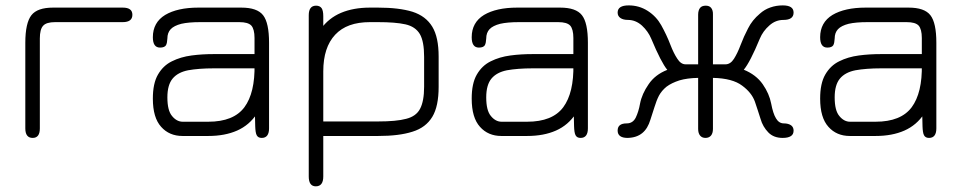

<svg xmlns="http://www.w3.org/2000/svg" viewBox="-20 -490 3474 694"><path d="M423.5 -410C423.5 -410 423.5 -410 423.5 -410C423.5 -410 179 -410 179 -410C158 -410 143.5 -405.5 136 -397C128 -388.5 124 -373 124 -351C124 -351 124 -351 124 -351C124 -351 124 -26 124 -26C124 -3 115.5 8.5 98 8.5C98 8.5 98 8.5 98 8.5C80.5 8.5 71.5 -3 71.5 -26C71.5 -26 71.5 -26 71.5 -26C71.5 -26 71.5 -335.5 71.5 -335.5C71.5 -383 79 -416.5 93.5 -435C108 -453.5 134 -462.5 172 -462.5C172 -462.5 172 -462.5 172 -462.5C172 -462.5 423.5 -462.5 423.5 -462.5C447 -462.5 458.5 -454 458.5 -436.5C458.5 -436.5 458.5 -436.5 458.5 -436.5C458.5 -419 447 -410 423.5 -410Z M926 8.5C926 8.5 926 8.5 926 8.5C917.5 8.5 911.5 5.5 908 -1C904.5 -7.5 903 -18.5 902.5 -34C902 -49.5 901.5 -71 901 -98.5C901 -98.5 901 -98.5 901 -98.5C901 -98.5 909 -79.5 909 -79.5C890.5 -51.5 866.5 -31 837 -18C807.5 -5 773 1.5 732.5 1.5C732.5 1.5 732.5 1.5 732.5 1.5C732.5 1.5 639.5 1.5 639.5 1.5C608 1.5 582 -9.5 562.5 -31.5C542.5 -53.5 532.5 -87.5 532.5 -133.5C532.5 -133.5 532.5 -133.5 532.5 -133.5C532.5 -170 538.5 -199 551 -220.5C563.5 -242 580 -258 601.5 -268.5C622.5 -279 646 -286 672.5 -289.5C698.5 -293 725.5 -294.5 753 -294.5C753 -294.5 753 -294.5 753 -294.5C753 -294.5 923.5 -294.5 923.5 -294.5C923.5 -294.5 900 -271.5 900 -271.5C900 -271.5 900 -352.5 900 -352.5C900 -374 896 -389 888.5 -397.5C880.5 -406 866 -410 845 -410C845 -410 845 -410 845 -410C845 -410 704 -410 704 -410C675.5 -410 653 -408 635.5 -404C618 -399.5 605 -393 597 -384.5C589 -376 585 -364.5 585 -351C585 -351 585 -351 585 -351C584.5 -340.5 583 -332 580 -326.5C576.5 -321 569.5 -318 558.5 -318C558.5 -318 558.5 -318 558.5 -318C541 -318 532.5 -330.5 532.5 -355.5C532.5 -355.5 532.5 -355.5 532.5 -355.5C532.5 -391 547.5 -418 577 -436C606.5 -453.5 646.5 -462.5 697 -462.5C697 -462.5 697 -462.5 697 -462.5C697 -462.5 852 -462.5 852 -462.5C890.5 -462.5 916.5 -453.5 931 -435C945.5 -416.5 952.5 -383 952.5 -335.5C952.5 -335.5 952.5 -335.5 952.5 -335.5C952.5 -335.5 952.5 -26 952.5 -26C952.5 -3 943.5 8.5 926 8.5ZM640.5 -50C640.5 -50 640.5 -50 640.5 -50C640.5 -50 732.5 -50 732.5 -50C794 -50 837.5 -67.5 863.5 -102.5C889 -137 901.5 -188.5 900 -257C900 -257 900 -257 900 -257C900 -257 915.5 -243 915.5 -243C915.5 -243 753 -243 753 -243C716 -243 685 -240.5 660 -236C635 -231 616.5 -221 604 -206C591.5 -191 585 -168.5 585 -138C585 -138 585 -138 585 -138C585 -106.5 590.5 -84 602 -70.5C613 -57 626 -50 640.5 -50Z M1121.5 183.5C1121.5 183.5 1121.5 183.5 1121.5 183.5C1104.5 183.5 1096 171.5 1096 148C1096 148 1096 148 1096 148C1096 148 1096 -435 1096 -435C1096 -458 1105 -469.5 1122.5 -469.5C1122.5 -469.5 1122.5 -469.5 1122.5 -469.5C1131.5 -469.5 1138 -466.5 1142.5 -460.5C1146.5 -454.5 1148.5 -445 1148.5 -431.5C1148.5 -431.5 1148.5 -431.5 1148.5 -431.5C1148.5 -431.5 1148.5 -373 1148.5 -373C1148.5 -373 1139.5 -385 1139.5 -385C1158.5 -411.5 1183 -431 1212.5 -443.5C1242 -456 1277 -462.5 1317 -462.5C1317 -462.5 1317 -462.5 1317 -462.5C1317 -462.5 1346 -462.5 1346 -462.5C1397 -462.5 1438.5 -457.5 1471 -447.5C1503.5 -437 1527 -419 1542.5 -393.5C1558 -368 1565.5 -332 1565.5 -285.5C1565.5 -285.5 1565.5 -285.5 1565.5 -285.5C1565.5 -285.5 1565.5 -176 1565.5 -176C1565.5 -129.5 1558 -93 1542.5 -67.5C1527 -42 1503.5 -24 1471 -14C1438.5 -3.5 1397 1.5 1346.5 1.5C1346.5 1.5 1346.5 1.5 1346.5 1.5C1346.5 1.5 1148.5 1.5 1148.5 1.5C1148.5 1.5 1148.5 148 1148.5 148C1148.5 171.5 1139.5 183.5 1121.5 183.5ZM1148.5 -232C1148.5 -232 1148.5 -51 1148.5 -51C1148.5 -51 1346.5 -51 1346.5 -51C1390 -51 1424 -54 1448 -60.5C1472 -66.5 1489 -78.5 1498.5 -97C1508 -115 1513 -141.5 1513 -176.5C1513 -176.5 1513 -176.5 1513 -176.5C1513 -176.5 1513 -284.5 1513 -284.5C1513 -321.5 1508 -349 1497.5 -367C1487 -384.5 1470 -396.5 1445.5 -402C1421 -407.5 1388 -410 1346 -410C1346 -410 1346 -410 1346 -410C1346 -410 1317 -410 1317 -410C1261.5 -410 1220 -395 1191.5 -364.5C1163 -334 1148.5 -290 1148.5 -232C1148.5 -232 1148.5 -232 1148.5 -232Z M2078.5 8.5C2078.5 8.5 2078.5 8.5 2078.5 8.5C2070 8.5 2064 5.5 2060.5 -1C2057 -7.5 2055.5 -18.5 2055 -34C2054.5 -49.5 2054 -71 2053.5 -98.5C2053.5 -98.5 2053.5 -98.5 2053.5 -98.5C2053.5 -98.5 2061.5 -79.5 2061.5 -79.5C2043 -51.5 2019 -31 1989.5 -18C1960 -5 1925.5 1.5 1885 1.5C1885 1.5 1885 1.5 1885 1.5C1885 1.5 1792 1.5 1792 1.5C1760.5 1.5 1734.5 -9.5 1715 -31.5C1695 -53.5 1685 -87.5 1685 -133.5C1685 -133.5 1685 -133.5 1685 -133.5C1685 -170 1691 -199 1703.5 -220.5C1716 -242 1732.5 -258 1754 -268.5C1775 -279 1798.5 -286 1825 -289.5C1851 -293 1878 -294.5 1905.5 -294.5C1905.5 -294.5 1905.5 -294.5 1905.5 -294.5C1905.5 -294.5 2076 -294.5 2076 -294.5C2076 -294.5 2052.5 -271.5 2052.5 -271.5C2052.5 -271.5 2052.5 -352.5 2052.5 -352.5C2052.5 -374 2048.5 -389 2041 -397.5C2033 -406 2018.5 -410 1997.5 -410C1997.5 -410 1997.5 -410 1997.5 -410C1997.5 -410 1856.5 -410 1856.5 -410C1828 -410 1805.5 -408 1788 -404C1770.5 -399.5 1757.5 -393 1749.5 -384.5C1741.5 -376 1737.5 -364.5 1737.5 -351C1737.5 -351 1737.5 -351 1737.5 -351C1737 -340.5 1735.5 -332 1732.5 -326.5C1729 -321 1722 -318 1711 -318C1711 -318 1711 -318 1711 -318C1693.5 -318 1685 -330.5 1685 -355.5C1685 -355.5 1685 -355.5 1685 -355.5C1685 -391 1700 -418 1729.5 -436C1759 -453.5 1799 -462.5 1849.5 -462.5C1849.5 -462.5 1849.5 -462.5 1849.5 -462.5C1849.5 -462.5 2004.5 -462.5 2004.5 -462.5C2043 -462.5 2069 -453.5 2083.5 -435C2098 -416.5 2105 -383 2105 -335.5C2105 -335.5 2105 -335.5 2105 -335.5C2105 -335.5 2105 -26 2105 -26C2105 -3 2096 8.5 2078.5 8.5ZM1793 -50C1793 -50 1793 -50 1793 -50C1793 -50 1885 -50 1885 -50C1946.5 -50 1990 -67.5 2016 -102.5C2041.5 -137 2054 -188.5 2052.5 -257C2052.5 -257 2052.5 -257 2052.5 -257C2052.5 -257 2068 -243 2068 -243C2068 -243 1905.5 -243 1905.5 -243C1868.5 -243 1837.5 -240.5 1812.5 -236C1787.5 -231 1769 -221 1756.5 -206C1744 -191 1737.5 -168.5 1737.5 -138C1737.5 -138 1737.5 -138 1737.5 -138C1737.5 -106.5 1743 -84 1754.5 -70.5C1765.5 -57 1778.5 -50 1793 -50Z M2248.5 8.5C2248.5 8.5 2248.5 8.5 2248.5 8.5C2224.5 8.5 2212.5 -0.5 2212.5 -18C2212.5 -18 2212.5 -18 2212.5 -18C2212.5 -35.5 2223.5 -44 2245.5 -44C2245.5 -44 2245.5 -44 2245.5 -44C2260 -44 2271 -51 2278 -65C2284.5 -78.5 2290 -95.5 2293.5 -115.5C2293.5 -115.5 2293.5 -115.5 2293.5 -115.5C2298 -139 2308.5 -162.5 2324.5 -185.5C2340 -208.5 2362.5 -226 2392 -237.5C2392 -237.5 2392 -237.5 2392 -237.5C2377.5 -255 2358 -292.5 2334 -350C2334 -350 2334 -350 2334 -350C2326.5 -368 2315 -384 2300.5 -397.5C2285.5 -411 2268.5 -418 2250 -418C2250 -418 2250 -418 2250 -418C2238 -418 2229 -420.5 2222.5 -425C2216 -429.5 2212.5 -436 2212.5 -444.5C2212.5 -444.5 2212.5 -444.5 2212.5 -444.5C2212.5 -462 2226 -470.5 2252.5 -470.5C2252.5 -470.5 2252.5 -470.5 2252.5 -470.5C2277.5 -470.5 2300.5 -464 2321.5 -450.5C2342.5 -437 2358.5 -419.5 2370 -399C2370 -399 2370 -399 2370 -399C2382.5 -376.5 2394 -352.5 2403.5 -327.5C2403.5 -327.5 2403.5 -327.5 2403.5 -327.5C2411 -308 2419 -291.5 2428 -278C2436.5 -264.5 2446.5 -257.5 2458 -257.5C2458 -257.5 2458 -257.5 2458 -257.5C2458 -257.5 2503.5 -257.5 2503.5 -257.5C2503.5 -257.5 2503.5 -437 2503.5 -437C2503.5 -447.5 2506 -456 2510.5 -461.5C2515 -467 2522 -469.5 2531 -469.5C2531 -469.5 2531 -469.5 2531 -469.5C2539.5 -469.5 2546 -467 2550.5 -461.5C2555 -456 2557.5 -447.5 2557 -437C2557 -437 2557 -437 2557 -437C2557 -437 2557 -257.5 2557 -257.5C2557 -257.5 2602.5 -257.5 2602.5 -257.5C2614 -257.5 2624.5 -264 2633 -277.5C2641.5 -291 2649.5 -307.5 2657 -327.5C2657 -327.5 2657 -327.5 2657 -327.5C2664.5 -347.5 2673.5 -367.5 2684 -387.5C2694 -407.5 2708 -425 2726.5 -440.5C2726.5 -440.5 2726.5 -440.5 2726.5 -440.5C2737.5 -450.5 2750 -458 2764.5 -463C2778.5 -468 2793.5 -470.5 2809 -470.5C2809 -470.5 2809 -470.5 2809 -470.5C2835.5 -470.5 2848.5 -462 2848.5 -444.5C2848.5 -444.5 2848.5 -444.5 2848.5 -444.5C2848.5 -427 2836.5 -418 2812 -418C2812 -418 2812 -418 2812 -418C2793 -418 2776 -411.5 2761 -398C2745.5 -384.5 2734 -368.5 2726.5 -350.5C2726.5 -350.5 2726.5 -350.5 2726.5 -350.5C2703 -293.5 2683.5 -256 2668.5 -238C2668.5 -238 2668.5 -238 2668.5 -238C2698 -226 2721 -208.5 2737 -185.5C2753 -162.5 2763 -139 2767.5 -115.5C2767.5 -115.5 2767.5 -115.5 2767.5 -115.5C2772 -92 2777.5 -74 2785 -62C2792 -50 2801.5 -44 2813 -44C2813 -44 2813 -44 2813 -44C2824.5 -44 2833 -41.5 2839.5 -37C2845.5 -32.5 2848.5 -26 2848.5 -18C2848.5 -18 2848.5 -18 2848.5 -18C2848.5 -8.5 2845 -2 2838.5 2C2831.5 6.5 2821.5 8.5 2809 8.5C2809 8.5 2809 8.5 2809 8.5C2787.5 8.5 2770 2 2757 -11.5C2744 -25 2734.5 -41 2729 -60.5C2729 -60.5 2729 -60.5 2729 -60.5C2723 -80 2716 -100.5 2708.5 -123C2700.5 -145 2685 -164 2662.5 -180.5C2662.5 -180.5 2662.5 -180.5 2662.5 -180.5C2639.5 -198 2604.5 -207.5 2557 -208.5C2557 -208.5 2557 -208.5 2557 -208.5C2557 -208.5 2557 -24 2557 -24C2557 -13.5 2554.5 -5.5 2550 0C2545.5 5.5 2538.5 8.5 2530 8.5C2530 8.5 2530 8.5 2530 8.5C2521.5 8.5 2515 5.5 2510.5 0C2506 -5.5 2503.5 -13.5 2503.5 -24C2503.5 -24 2503.5 -24 2503.5 -24C2503.5 -24 2503.5 -208.5 2503.5 -208.5C2477 -208 2454.5 -205 2436 -199.5C2417.5 -193.5 2401.5 -186 2389 -176.5C2389 -176.5 2389 -176.5 2389 -176.5C2377.5 -167 2368.5 -156.5 2362 -144.5C2355.5 -132 2350.5 -118.5 2346 -104C2341.5 -89.5 2336.5 -74 2331 -57.5C2331 -57.5 2331 -57.5 2331 -57.5C2324.5 -36 2315 -20 2301.5 -9C2288 2 2270.5 8 2248.5 8.5Z M3338 8.5C3338 8.5 3338 8.5 3338 8.5C3329.5 8.5 3323.5 5.5 3320 -1C3316.5 -7.5 3315 -18.5 3314.5 -34C3314 -49.5 3313.5 -71 3313 -98.5C3313 -98.5 3313 -98.5 3313 -98.5C3313 -98.5 3321 -79.5 3321 -79.5C3302.5 -51.5 3278.5 -31 3249 -18C3219.5 -5 3185 1.5 3144.5 1.5C3144.5 1.5 3144.5 1.5 3144.5 1.5C3144.5 1.5 3051.5 1.5 3051.5 1.5C3020 1.5 2994 -9.5 2974.5 -31.5C2954.5 -53.5 2944.5 -87.5 2944.5 -133.5C2944.5 -133.5 2944.5 -133.5 2944.5 -133.5C2944.5 -170 2950.5 -199 2963 -220.5C2975.5 -242 2992 -258 3013.5 -268.5C3034.5 -279 3058 -286 3084.5 -289.5C3110.5 -293 3137.5 -294.5 3165 -294.5C3165 -294.5 3165 -294.5 3165 -294.5C3165 -294.5 3335.5 -294.5 3335.5 -294.5C3335.5 -294.5 3312 -271.5 3312 -271.5C3312 -271.5 3312 -352.5 3312 -352.5C3312 -374 3308 -389 3300.5 -397.5C3292.5 -406 3278 -410 3257 -410C3257 -410 3257 -410 3257 -410C3257 -410 3116 -410 3116 -410C3087.5 -410 3065 -408 3047.5 -404C3030 -399.5 3017 -393 3009 -384.5C3001 -376 2997 -364.5 2997 -351C2997 -351 2997 -351 2997 -351C2996.5 -340.5 2995 -332 2992 -326.5C2988.5 -321 2981.5 -318 2970.5 -318C2970.5 -318 2970.5 -318 2970.5 -318C2953 -318 2944.5 -330.5 2944.5 -355.5C2944.5 -355.5 2944.5 -355.5 2944.5 -355.5C2944.5 -391 2959.5 -418 2989 -436C3018.5 -453.5 3058.5 -462.5 3109 -462.5C3109 -462.5 3109 -462.5 3109 -462.5C3109 -462.5 3264 -462.5 3264 -462.5C3302.5 -462.5 3328.5 -453.5 3343 -435C3357.5 -416.5 3364.5 -383 3364.5 -335.5C3364.5 -335.5 3364.5 -335.5 3364.5 -335.5C3364.5 -335.5 3364.5 -26 3364.5 -26C3364.5 -3 3355.5 8.5 3338 8.5ZM3052.5 -50C3052.5 -50 3052.5 -50 3052.5 -50C3052.5 -50 3144.5 -50 3144.5 -50C3206 -50 3249.5 -67.5 3275.5 -102.5C3301 -137 3313.5 -188.5 3312 -257C3312 -257 3312 -257 3312 -257C3312 -257 3327.5 -243 3327.5 -243C3327.5 -243 3165 -243 3165 -243C3128 -243 3097 -240.5 3072 -236C3047 -231 3028.5 -221 3016 -206C3003.5 -191 2997 -168.5 2997 -138C2997 -138 2997 -138 2997 -138C2997 -106.5 3002.5 -84 3014 -70.5C3025 -57 3038 -50 3052.5 -50Z"/></svg>

Font: Jura-Fortis-Regular
Style: Regular
Weight: 500
Designer: Daniel Johnson, Alexei Vanyashin, Mirko Velimirovic
Foundry: Daniel Johnson
Version: ""